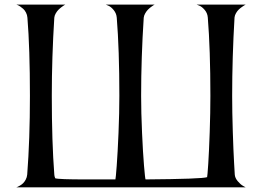

<svg xmlns="http://www.w3.org/2000/svg" viewBox="-20 -807 1118 827"><path d="M1038.1 0H49.8Q51.8 -0.5 54.7 -1.7Q57.6 -2.9 65.4 -7.3Q73.2 -11.7 79.3 -17.6Q85.4 -23.4 90.8 -33.4Q96.2 -43.5 97.2 -55.2Q108.9 -206.5 108.9 -394Q108.9 -598.6 98.1 -731Q97.2 -742.7 92 -752.7Q86.9 -762.7 80.1 -768.8Q73.2 -774.9 66.7 -779.3Q60.1 -783.7 55.7 -785.2L50.8 -787.1H261.2Q259.3 -786.1 256.3 -784.4Q253.4 -782.7 245.6 -776.9Q237.8 -771 231.7 -764.9Q225.6 -758.8 220.2 -749.5Q214.8 -740.2 213.9 -731Q203.1 -559.6 203.1 -394Q203.1 -195.8 213.9 -55.2Q213.9 -48.8 217.8 -39.1Q231.9 -34.2 348.1 -34.2H477.1Q478.5 -37.6 482.7 -92.5Q486.8 -147.5 490.5 -234.9Q494.1 -322.3 494.1 -394Q494.1 -592.8 482.9 -731Q481.4 -749.5 469.7 -763.7Q458 -777.8 447.3 -782.2L436 -787.1H646Q644 -786.1 641.1 -784.4Q638.2 -782.7 630.4 -776.9Q622.6 -771 616.7 -764.9Q610.8 -758.8 605.5 -749.5Q600.1 -740.2 599.1 -731Q587.9 -559.6 587.9 -394Q587.9 -322.8 591.8 -235.6Q595.7 -148.4 600.3 -93Q605 -37.6 606.9 -34.2Q850.1 -36.1 872.1 -43.9Q873.5 -48.8 877 -101.3Q880.4 -153.8 883.3 -238Q886.2 -322.3 886.2 -394Q886.2 -593.8 875 -731.9Q873.5 -750.5 861.6 -764.4Q849.6 -778.3 838.4 -782.7L827.1 -787.1H1038.1Q1036.1 -786.1 1033.2 -784.4Q1030.3 -782.7 1022.2 -777.1Q1014.2 -771.5 1008.1 -765.6Q1002 -759.8 996.6 -750.5Q991.2 -741.2 990.2 -731.9Q980 -559.6 980 -394Q980 -324.7 982.7 -240Q985.4 -155.3 988.3 -105.5L991.2 -55.2Q992.2 -40.5 1003.9 -26.6Q1015.6 -12.7 1026.9 -6.3Z"/></svg>

Font: Anticva
Style: Regular
Weight: 400
Version: Version 1.000